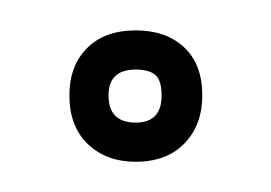

<svg xmlns="http://www.w3.org/2000/svg" viewBox="-20 -107 179 127"><path d="M69.8 -86.9Q89.8 -86.9 101.8 -75.7Q113.8 -64.5 113.8 -43.9Q113.8 -24.4 102.1 -12.2Q90.3 0 69.8 0Q50.3 0 38.1 -11.7Q25.9 -23.4 25.9 -43.9Q25.9 -63.5 37.6 -75.2Q49.3 -86.9 69.8 -86.9ZM69.8 -61Q51.8 -61 51.8 -43.9Q51.8 -25.9 69.8 -25.9Q86.9 -25.9 86.9 -43.9Q86.9 -53.7 82.8 -57.4Q78.6 -61 69.8 -61Z"/></svg>

Font: FoglihtenNo01
Style: Regular
Weight: 500
Version: Version 0.61